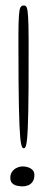

<svg xmlns="http://www.w3.org/2000/svg" viewBox="-20 -660 195 698"><path d="M66.5 -121Q63.5 -121 61.2 -124Q59 -127 57 -135.8Q55 -144.5 53.5 -160.8Q52 -177 50.8 -203.8Q49.5 -230.5 48.8 -269.2Q48 -308 47.5 -361.8Q47 -415.5 47 -486Q47 -514.5 47 -536.5Q47 -558.5 47.5 -574.8Q48 -591 48.8 -602.5Q49.5 -614 50.8 -621.2Q52 -628.5 54.2 -632.8Q56.5 -637 59.5 -638.5Q62.5 -640 66.5 -640Q70 -640 72.8 -638.5Q75.5 -637 77.2 -632.5Q79 -628 80.2 -619.8Q81.5 -611.5 82.2 -598.2Q83 -585 83.5 -565.5Q84 -546 84 -519.2Q84 -492.5 84 -457Q84 -391 83.8 -341Q83.5 -291 82.8 -255Q82 -219 81 -195Q80 -171 78.5 -156Q77 -141 75.2 -133.5Q73.5 -126 71.2 -123.5Q69 -121 66.5 -121ZM62.5 17.5Q52.5 17.5 42 15.2Q31.5 13 24.5 6.2Q17.5 -0.5 17.5 -14Q17.5 -26.5 24 -35.8Q30.5 -45 41.2 -50Q52 -55 63.5 -55Q72.5 -55 82.2 -51.8Q92 -48.5 98.5 -41.8Q105 -35 105 -23.5Q105 -9 98.8 0.2Q92.5 9.5 82.8 13.5Q73 17.5 62.5 17.5Z"/></svg>

Font: Gluten Thin
Style: Regular
Weight: 100
Designer: Tyler Finck
Foundry: Etcetera Type Company
Version: Version 1.300